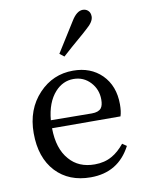

<svg xmlns="http://www.w3.org/2000/svg" viewBox="-92 -894 740 973"><g transform="rotate(-10 278.0 -407.5)"><path d="M296 14Q184 14 117 -57Q49 -130 49 -256Q49 -379 124 -458Q196 -534 300 -534Q390 -534 447 -478Q505 -420 505 -325Q505 -288 497 -264L145 -265Q146 -159 197 -102Q244 -47 327 -47Q378 -47 416 -69Q449 -87 481 -126L503 -111Q438 14 296 14ZM357 -304Q391 -304 405 -321Q416 -335 416 -365Q416 -417 382 -454Q347 -492 295 -492Q240 -492 200 -448Q154 -397 146 -306ZM270 -612 247 -630Q309 -730 343 -783Q371 -829 402 -829Q418 -829 429 -819Q441 -808 441 -788Q441 -761 403 -729Q396 -723 382 -710Q307 -646 270 -612Z"/></g></svg>

Font: GenRyuMin TW M
Style: Regular
Weight: 500
Version: Version 1.501;PS 1;hotconv 16.6.51;makeotf.lib2.5.65220